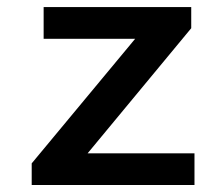

<svg xmlns="http://www.w3.org/2000/svg" viewBox="-20 -530 640 550"><path d="M70.8 0V-62L367.2 -418.9H105V-509.8H527.8V-449.2L231 -90.8H537.1V0Z"/></svg>

Font: Office Code Pro Medium
Style: Regular
Weight: 500
Designer: Nathan Rutzky & Paul D. Hunt
Foundry: Adobe Systems Incorporated
Version: Version 1.004;PS 001.004;hotconv 1.0.70;makeotf.lib2.5.58329